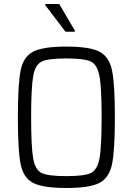

<svg xmlns="http://www.w3.org/2000/svg" viewBox="-20 -928 661 956"><path d="M69 -344Q69 -508 82.5 -576.5Q96 -645 144.5 -670.5Q193 -696 310 -696Q427 -696 475.5 -670.5Q524 -645 538 -576.5Q552 -508 552 -344Q552 -180 538 -111.5Q524 -43 475.5 -17.5Q427 8 310 8Q193 8 144.5 -17.5Q96 -43 82.5 -111.5Q69 -180 69 -344ZM486 -344Q486 -494 475 -550.5Q464 -607 431.5 -622Q399 -637 310 -637Q221 -637 188.5 -622Q156 -607 145.5 -550.5Q135 -494 135 -344Q135 -194 145.5 -137.5Q156 -81 188.5 -66Q221 -51 310 -51Q399 -51 431.5 -66Q464 -81 475 -137.5Q486 -194 486 -344ZM306 -770 205 -903V-908H275L353 -775V-770Z"/></svg>

Font: Saira Semi Condensed Light
Style: Regular
Weight: 300
Width: 4
Designer: Hector Gatti with collaboration of the Omnibus-Type team
Foundry: Omnibus-Type
Version: Version 1.001; ttfautohint (v1.8)